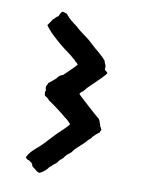

<svg xmlns="http://www.w3.org/2000/svg" viewBox="-68 -834 472 638"><g transform="rotate(10 168.5 -515.5)"><path d="M141.6 -649.4C148.4 -644.5 151.4 -639.6 158.2 -635.7C162.1 -628.9 168.9 -627.9 171.9 -621.1C159.2 -606.4 144.5 -593.8 130.9 -580.1C127.9 -577.1 126 -579.1 119.1 -574.2C115.2 -571.3 113.3 -567.4 109.4 -563.5C101.6 -555.7 93.8 -550.8 85.9 -543.9C85.9 -537.1 76.2 -535.2 83 -518.6C83 -515.6 78.1 -518.6 82 -502C86.9 -497.1 94.7 -495.1 97.7 -488.3C108.4 -482.4 152.3 -449.2 160.2 -441.4C168.9 -436.5 174.8 -428.7 181.6 -421.9C167 -403.3 148.4 -389.6 132.8 -372.1C117.2 -355.5 101.6 -336.9 83 -322.3C70.3 -310.5 63.5 -304.7 55.7 -289.1C56.6 -288.1 58.6 -281.2 67.4 -280.3C71.3 -277.3 74.2 -276.4 78.1 -272.5C81.1 -269.5 81.1 -263.7 84 -260.7C92.8 -256.8 96.7 -248 108.4 -245.1C116.2 -248 125 -253.9 134.8 -264.6C136.7 -268.6 139.6 -271.5 143.6 -273.4C148.4 -280.3 154.3 -282.2 162.1 -290C165 -296.9 170.9 -300.8 179.7 -308.6C183.6 -317.4 190.4 -321.3 203.1 -332C210 -344.7 226.6 -356.4 238.3 -368.2C242.2 -372.1 246.1 -376 249 -379.9C252.9 -384.8 258.8 -386.7 261.7 -393.6C269.5 -400.4 274.4 -407.2 282.2 -411.1C283.2 -415 286.1 -418 287.1 -421.9C284.2 -425.8 284.2 -429.7 280.3 -433.6C281.2 -440.4 277.3 -440.4 276.4 -447.3C276.4 -450.2 272.5 -454.1 271.5 -457C265.6 -460 194.3 -525.4 194.3 -526.4C197.3 -534.2 205.1 -536.1 210 -543C214.8 -552.7 261.7 -591.8 273.4 -609.4C273.4 -612.3 274.4 -612.3 263.7 -620.1V-632.8C262.7 -637.7 258.8 -642.6 257.8 -649.4C243.2 -668 222.7 -680.7 204.1 -699.2C185.5 -717.8 165 -727.5 146.5 -746.1C131.8 -756.8 118.2 -766.6 107.4 -781.2C100.6 -784.2 96.7 -785.2 91.8 -786.1C87.9 -783.2 85.9 -781.2 81.1 -768.6C72.3 -765.6 71.3 -758.8 64.5 -754.9C61.5 -750 60.5 -748 49.8 -733.4C65.4 -708 116.2 -667 141.6 -649.4Z"/></g></svg>

Font: Caesar Dressing Cyrillic
Style: Regular
Weight: 400
Designer: Dathan Boardman
Foundry: Open Window
Version: Version 1.00;July 2, 2020;FontCreator 13.0.0.2642 64-bit